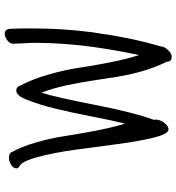

<svg xmlns="http://www.w3.org/2000/svg" viewBox="13 -760 746 812"><g transform="rotate(90 386.0 -354.0)"><path d="M687 -61Q691.9 -56.2 691.9 -49.8Q691.9 -37.6 677.5 -28.3Q663.1 -19 647 -19Q632.8 -19 626 -25.9Q600.6 -70.3 582.8 -132.1Q564.9 -193.8 556.6 -248.5Q548.3 -303.2 534.2 -378.2Q520 -453.1 502.9 -509.8Q490.2 -460 473.9 -375.2Q457.5 -290.5 440.4 -219Q423.3 -147.5 399.9 -89.8Q383.3 -49.8 362.8 -49.8Q347.2 -49.8 341.8 -66.9Q313.5 -120.6 294.2 -189.5Q274.9 -258.3 266.6 -315.2Q258.3 -372.1 244.1 -444.3Q230 -516.6 212.9 -568.8Q190.4 -464.4 176.8 -361.8Q161.1 -239.7 161.1 -127.9Q161.1 -112.3 163.1 -81.3Q165 -50.3 165 -35.2Q165 -23.4 150.9 -12.2Q136.7 -1 123 -1Q105 -1 102.1 -20Q100.1 -50.8 100.1 -111.8Q100.1 -247.1 116.2 -369.1Q140.1 -540.5 175.8 -658.2Q175.8 -674.3 190.7 -690.7Q205.6 -707 220.2 -707Q241.2 -707 241.2 -686Q264.6 -639.6 280.5 -584.2Q296.4 -528.8 304.9 -475.3Q313.5 -421.9 321.3 -369.1Q329.1 -316.4 341.6 -259.3Q354 -202.1 372.1 -155.8Q392.1 -221.2 423.8 -384Q455.6 -546.9 486.8 -631.8Q485.8 -634.8 485.8 -640.1Q485.8 -657.2 499.3 -675.5Q512.7 -693.8 527.8 -693.8Q546.4 -693.8 562 -631.1Q577.6 -568.4 589.4 -477.8Q601.1 -387.2 613.8 -295.7Q626.5 -204.1 645.3 -136.2Q664.1 -68.4 687 -61Z"/></g></svg>

Font: Zhizn
Style: Regular
Weight: 400
Designer: Peter Zharnov
Foundry: Peter Zharnov
Version: Version 1.000